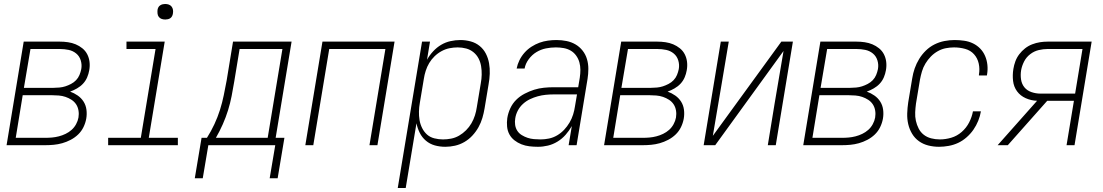

<svg xmlns="http://www.w3.org/2000/svg" viewBox="-20 -729 5540 964"><path d="M207 0H13L99 -520H280Q301 -520 321.5 -517Q342 -514 360 -506.5Q378 -499 393.5 -486.5Q409 -474 418 -456.5Q427 -439 429.5 -418.5Q432 -398 428 -376Q425 -358 417.5 -340.5Q410 -323 397 -309Q384 -295 366.5 -285Q349 -275 332 -269Q352 -262 370 -249.5Q388 -237 399.5 -219Q411 -201 414 -178.5Q417 -156 413 -133Q409 -111 399 -90.5Q389 -70 372.5 -54Q356 -38 335 -27Q314 -16 292.5 -10Q271 -4 249.5 -2Q228 0 207 0ZM100 -288H249Q263 -288 278.5 -289.5Q294 -291 308 -295.5Q322 -300 336.5 -307.5Q351 -315 362 -326.5Q373 -338 379 -352.5Q385 -367 388 -382Q392 -404 385.5 -425.5Q379 -447 362.5 -460.5Q346 -474 324.5 -478.5Q303 -483 280 -483H133ZM59 -37H207Q224 -37 241 -38.5Q258 -40 275.5 -44.5Q293 -49 309.5 -57Q326 -65 339.5 -77Q353 -89 362 -105.5Q371 -122 374 -139Q377 -157 374 -174.5Q371 -192 362 -205.5Q353 -219 339 -228Q325 -237 309 -242.5Q293 -248 275 -249.5Q257 -251 240 -251H94Z M873 0H523V-37H687L761 -483H615V-520H807L727 -37H873ZM810 -631Q800 -631 791.5 -634Q783 -637 777.5 -644Q772 -651 771 -660.5Q770 -670 771 -680Q772 -686 775 -692Q778 -698 784 -702Q790 -706 796.5 -707.5Q803 -709 809 -709Q819 -709 827.5 -706Q836 -703 841.5 -696Q847 -689 848.5 -679.5Q850 -670 848 -660Q847 -654 844 -648Q841 -642 835.5 -638Q830 -634 823 -632.5Q816 -631 810 -631Z M958 166 992 -37H1019Q1040 -70 1056.5 -105.5Q1073 -141 1084.5 -177.5Q1096 -214 1103.5 -251Q1111 -288 1118 -325L1150 -520H1444L1364 -37H1408L1374 166H1334L1362 0H1026L998 166ZM1064 -37H1324L1398 -483H1183L1156 -319Q1150 -283 1143 -247Q1136 -211 1125 -175.5Q1114 -140 1098.5 -105Q1083 -70 1064 -37Z M1513 0 1599 -520H1961L1875 0H1835L1915 -483H1633L1553 0Z M1977 215 2099 -520H2139L2124 -429Q2136 -451 2154.5 -471Q2173 -491 2195 -504Q2217 -517 2242 -522.5Q2267 -528 2291 -528Q2318 -528 2343.5 -521Q2369 -514 2388.5 -498Q2408 -482 2419.5 -459.5Q2431 -437 2435.5 -411.5Q2440 -386 2439 -359Q2438 -332 2433 -305L2413 -185Q2409 -161 2402 -137Q2395 -113 2382.5 -90.5Q2370 -68 2352 -48.5Q2334 -29 2311.5 -16Q2289 -3 2264.5 2.5Q2240 8 2216 8Q2188 8 2163 1Q2138 -6 2118.5 -22.5Q2099 -39 2087.5 -62Q2076 -85 2071 -110L2017 215ZM2204 -29Q2224 -29 2245 -33Q2266 -37 2285 -48Q2304 -59 2320 -75Q2336 -91 2347 -110Q2358 -129 2364.5 -149.5Q2371 -170 2374 -191L2394 -311Q2398 -332 2398.5 -354Q2399 -376 2395.5 -397Q2392 -418 2382.5 -436Q2373 -454 2357 -467Q2341 -480 2320.5 -485.5Q2300 -491 2278 -491Q2258 -491 2237.5 -487Q2217 -483 2197.5 -472.5Q2178 -462 2162 -446.5Q2146 -431 2135 -412.5Q2124 -394 2117.5 -373.5Q2111 -353 2108 -333L2088 -213Q2084 -191 2083.5 -169Q2083 -147 2086.5 -126Q2090 -105 2099.5 -86Q2109 -67 2124 -53.5Q2139 -40 2160.5 -34.5Q2182 -29 2204 -29Z M2681 8Q2659 8 2638 5.5Q2617 3 2598 -4.5Q2579 -12 2563 -24.5Q2547 -37 2537.5 -54.5Q2528 -72 2526 -93.5Q2524 -115 2527 -136Q2531 -161 2542 -185Q2553 -209 2571.5 -227.5Q2590 -246 2614 -258.5Q2638 -271 2662 -278.5Q2686 -286 2711 -288.5Q2736 -291 2760 -291H2883L2891 -339Q2894 -359 2894 -378.5Q2894 -398 2889 -416Q2884 -434 2873 -449.5Q2862 -465 2846 -474.5Q2830 -484 2810.5 -487.5Q2791 -491 2771 -491Q2746 -491 2721 -486Q2696 -481 2673.5 -467.5Q2651 -454 2634.5 -431.5Q2618 -409 2614 -385H2574Q2578 -406 2588 -426.5Q2598 -447 2613.5 -464.5Q2629 -482 2648.5 -494.5Q2668 -507 2688.5 -514.5Q2709 -522 2731 -525Q2753 -528 2774 -528Q2800 -528 2824.5 -523Q2849 -518 2869.5 -506Q2890 -494 2905 -475Q2920 -456 2927 -432.5Q2934 -409 2934 -383.5Q2934 -358 2930 -333L2875 0H2835L2851 -96Q2838 -73 2820 -52.5Q2802 -32 2779 -18Q2756 -4 2731 2Q2706 8 2681 8ZM2694 -29Q2715 -29 2736.5 -33.5Q2758 -38 2777.5 -49.5Q2797 -61 2812.5 -77.5Q2828 -94 2839.5 -113.5Q2851 -133 2857.5 -154Q2864 -175 2867 -196L2877 -255H2760Q2740 -255 2720 -253Q2700 -251 2680 -245.5Q2660 -240 2641 -231Q2622 -222 2606 -207.5Q2590 -193 2580 -174Q2570 -155 2567 -135Q2564 -118 2566.5 -101.5Q2569 -85 2577.5 -72Q2586 -59 2600 -50.5Q2614 -42 2629 -37Q2644 -32 2661 -30.5Q2678 -29 2694 -29Z M3207 0H3013L3099 -520H3280Q3301 -520 3321.5 -517Q3342 -514 3360 -506.5Q3378 -499 3393.5 -486.5Q3409 -474 3418 -456.5Q3427 -439 3429.5 -418.5Q3432 -398 3428 -376Q3425 -358 3417.5 -340.5Q3410 -323 3397 -309Q3384 -295 3366.5 -285Q3349 -275 3332 -269Q3352 -262 3370 -249.5Q3388 -237 3399.5 -219Q3411 -201 3414 -178.5Q3417 -156 3413 -133Q3409 -111 3399 -90.5Q3389 -70 3372.5 -54Q3356 -38 3335 -27Q3314 -16 3292.5 -10Q3271 -4 3249.5 -2Q3228 0 3207 0ZM3100 -288H3249Q3263 -288 3278.5 -289.5Q3294 -291 3308 -295.5Q3322 -300 3336.5 -307.5Q3351 -315 3362 -326.5Q3373 -338 3379 -352.5Q3385 -367 3388 -382Q3392 -404 3385.5 -425.5Q3379 -447 3362.5 -460.5Q3346 -474 3324.5 -478.5Q3303 -483 3280 -483H3133ZM3059 -37H3207Q3224 -37 3241 -38.5Q3258 -40 3275.5 -44.5Q3293 -49 3309.5 -57Q3326 -65 3339.5 -77Q3353 -89 3362 -105.5Q3371 -122 3374 -139Q3377 -157 3374 -174.5Q3371 -192 3362 -205.5Q3353 -219 3339 -228Q3325 -237 3309 -242.5Q3293 -248 3275 -249.5Q3257 -251 3240 -251H3094Z M3513 0 3599 -520H3639L3604 -312Q3593 -246 3581.5 -179.5Q3570 -113 3559 -47L3903 -520H3961L3875 0H3835L3869 -208Q3880 -274 3891.5 -340.5Q3903 -407 3914 -473L3571 0Z M4207 0H4013L4099 -520H4280Q4301 -520 4321.5 -517Q4342 -514 4360 -506.5Q4378 -499 4393.5 -486.5Q4409 -474 4418 -456.5Q4427 -439 4429.5 -418.5Q4432 -398 4428 -376Q4425 -358 4417.5 -340.5Q4410 -323 4397 -309Q4384 -295 4366.5 -285Q4349 -275 4332 -269Q4352 -262 4370 -249.5Q4388 -237 4399.5 -219Q4411 -201 4414 -178.5Q4417 -156 4413 -133Q4409 -111 4399 -90.5Q4389 -70 4372.5 -54Q4356 -38 4335 -27Q4314 -16 4292.5 -10Q4271 -4 4249.5 -2Q4228 0 4207 0ZM4100 -288H4249Q4263 -288 4278.5 -289.5Q4294 -291 4308 -295.5Q4322 -300 4336.5 -307.5Q4351 -315 4362 -326.5Q4373 -338 4379 -352.5Q4385 -367 4388 -382Q4392 -404 4385.5 -425.5Q4379 -447 4362.5 -460.5Q4346 -474 4324.5 -478.5Q4303 -483 4280 -483H4133ZM4059 -37H4207Q4224 -37 4241 -38.5Q4258 -40 4275.5 -44.5Q4293 -49 4309.5 -57Q4326 -65 4339.5 -77Q4353 -89 4362 -105.5Q4371 -122 4374 -139Q4377 -157 4374 -174.5Q4371 -192 4362 -205.5Q4353 -219 4339 -228Q4325 -237 4309 -242.5Q4293 -248 4275 -249.5Q4257 -251 4240 -251H4094Z M4695 8Q4667 8 4641 1.5Q4615 -5 4594 -20Q4573 -35 4559.5 -57.5Q4546 -80 4540 -106Q4534 -132 4535 -160Q4536 -188 4540 -215L4560 -335Q4564 -361 4572.5 -385.5Q4581 -410 4595 -433Q4609 -456 4628.5 -475Q4648 -494 4672 -506Q4696 -518 4722 -523Q4748 -528 4773 -528Q4797 -528 4821 -524.5Q4845 -521 4865.5 -511Q4886 -501 4901.5 -485Q4917 -469 4926 -448Q4935 -427 4937.5 -403.5Q4940 -380 4936 -356L4935 -350H4895V-354Q4900 -383 4894 -410Q4888 -437 4870.5 -456.5Q4853 -476 4826 -483.5Q4799 -491 4770 -491Q4750 -491 4729 -487Q4708 -483 4688.5 -472Q4669 -461 4653.5 -445Q4638 -429 4626.5 -410Q4615 -391 4609 -370.5Q4603 -350 4599 -329L4579 -209Q4576 -187 4575 -165Q4574 -143 4578.5 -122.5Q4583 -102 4592.5 -83.5Q4602 -65 4618 -52.5Q4634 -40 4655 -34.5Q4676 -29 4699 -29Q4727 -29 4756 -37.5Q4785 -46 4808.5 -66.5Q4832 -87 4846 -114.5Q4860 -142 4865 -170H4905Q4901 -146 4891.5 -122.5Q4882 -99 4867.5 -78Q4853 -57 4833 -39.5Q4813 -22 4790.5 -11.5Q4768 -1 4743 3.5Q4718 8 4695 8Z M4989 0 5187 -223Q5157 -224 5130 -236Q5103 -248 5086.5 -270.5Q5070 -293 5066.5 -322.5Q5063 -352 5068 -383Q5071 -402 5078 -421Q5085 -440 5097.5 -456.5Q5110 -473 5126.5 -486Q5143 -499 5162.5 -506.5Q5182 -514 5201.5 -517Q5221 -520 5240 -520H5461L5375 0H5335L5372 -223H5238L5040 0ZM5204 -259H5378L5415 -483H5240Q5218 -483 5195 -477.5Q5172 -472 5152.5 -457Q5133 -442 5122 -420.5Q5111 -399 5107 -377Q5103 -353 5106.5 -330Q5110 -307 5123.5 -290.5Q5137 -274 5159 -266.5Q5181 -259 5204 -259Z"/></svg>

Font: Iosevka Extralight Oblique
Style: Regular
Weight: 200
Italic angle: -9°
Monospace: yes
Designer: Belleve Invis
Foundry: Belleve Invis
Version: Version 32.5.0; ttfautohint (v1.8.4)